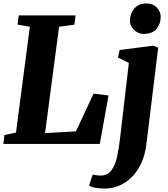

<svg xmlns="http://www.w3.org/2000/svg" viewBox="-20 -832 974 1110"><path d="M-0.5 0 5.5 -51.5 72.5 -65.5 152.5 -677.5 81.5 -689.5 88.5 -743H416.5L410.5 -689.5L321.5 -677.5L240.5 -62.5L419 -72.5L521 -291L607.5 -280L557 0ZM826.5 0Q816.5 82 781.8 139.8Q747 197.5 695.8 227.8Q644.5 258 585.5 258Q556.5 258 530.8 253.5Q505 249 495 240L516 177Q523 179 536.8 181Q550.5 183 560 183Q601.5 183 623.8 153.2Q646 123.5 656.8 74.5Q667.5 25.5 674 -32L725 -468L662 -499.5L672 -543L866.5 -568L894.5 -556ZM809 -636Q777 -636 753 -661.2Q729 -686.5 731 -717Q733.5 -756.5 758 -784.2Q782.5 -812 827 -812Q865.5 -812 887.5 -787.5Q909.5 -763 909 -734Q908.5 -693.5 884.8 -664.8Q861 -636 809 -636Z"/></svg>

Font: Merriweather Black
Style: Italic
Weight: 900
Italic angle: -7.8°
Designer: Eben Sorkin
Foundry: Eben Sorkin
Version: Version 2.200;gftools[0.9.31]